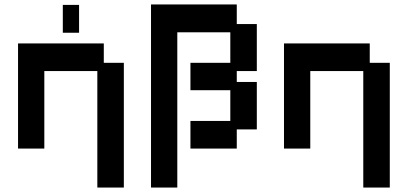

<svg xmlns="http://www.w3.org/2000/svg" viewBox="-20 -656 1831 862"><path d="M417 186V-337H179V11H61V-461H446V-374H536V186ZM262 -509V-634H335V-509Z M658 186V-636H1043V-548H1133V-337H1043V-288H1133V-75H1043V11H835V-113H1014V-251H835V-374H1014V-511H776V186Z M1611 186V-337H1373V11H1255V-461H1640V-374H1730V186Z"/></svg>

Font: Pixelify Sans SemiBold
Style: Regular
Weight: 600
Designer: Stefie Justprince
Foundry: Typecalism Foundryline
Version: Version 1.000